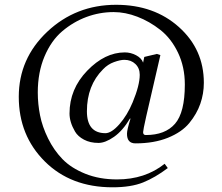

<svg xmlns="http://www.w3.org/2000/svg" viewBox="-20 -631 935 809"><path d="M568.8 -315.9Q568.8 -343.8 550.5 -361.3Q532.2 -378.9 503.9 -378.9Q486.8 -378.9 460.4 -369.4Q434.1 -359.9 414.1 -338.9Q346.2 -271 346.2 -162.1Q346.2 -70.3 423.8 -69.8Q449.7 -69.8 482.9 -107.4Q516.1 -145 539.1 -200.2Q568.8 -272 568.8 -315.9ZM583 -74.2Q583 -62 594.2 -62Q676.3 -62 717.5 -109.6Q758.8 -157.2 758.8 -274.9Q758.8 -349.1 730 -409.2Q701.2 -469.2 655.5 -505.1Q609.9 -541 558.8 -560.5Q507.8 -580.1 459 -580.1Q399.9 -580.1 344.5 -559.6Q289.1 -539.1 242.4 -499.5Q195.8 -460 167.5 -393.1Q139.2 -326.2 139.2 -241.2Q139.2 -193.4 148.7 -145.3Q158.2 -97.2 182.6 -47.6Q207 2 243.4 39.6Q279.8 77.1 339.4 101.1Q398.9 125 473.1 125Q591.3 125 673.8 59.1L687 77.1Q633.8 117.2 583 137.7Q532.2 158.2 454.1 158.2Q278.3 158.2 168.7 49.1Q59.1 -60.1 59.1 -223.1Q59.1 -384.3 179.4 -497.6Q299.8 -610.8 469.2 -610.8Q629.4 -610.8 734.1 -516.8Q838.9 -422.9 838.9 -282.2Q838.9 -236.3 824 -193.6Q809.1 -150.9 777.6 -112.5Q746.1 -74.2 687.5 -50.5Q628.9 -26.9 550.8 -26.9Q514.6 -26.9 515.1 -67.9Q515.1 -84 529.8 -130.9L527.8 -131.8Q497.1 -80.1 460.4 -54.4Q423.8 -28.8 395 -28.8Q359.9 -28.8 334 -42.5Q308.1 -56.2 296.1 -76.7Q284.2 -97.2 278.6 -116Q272.9 -134.8 272.9 -152.8Q272.9 -255.9 347.4 -333Q421.9 -410.2 505.9 -410.2Q530.8 -410.2 553.5 -398.2Q576.2 -386.2 583 -367.2L587.9 -391.1L641.1 -403.8L655.8 -398.9L596.2 -141.1Q583 -82 583 -74.2Z"/></svg>

Font: Linux Libertine O
Style: Regular
Weight: 400
Designer: Philipp H. Poll
Foundry: Philipp H. Poll
Version: Version 5.3.0